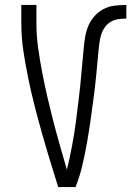

<svg xmlns="http://www.w3.org/2000/svg" viewBox="-20 -755 540 775"><path d="M215 0Q198 -54 181.5 -108Q165 -162 149.5 -217Q134 -272 120 -326.5Q106 -381 94.5 -436.5Q83 -492 74.5 -548.5Q66 -605 66 -662V-735H127V-662Q127 -611 134 -561Q141 -511 150.5 -461.5Q160 -412 171.5 -362.5Q183 -313 195.5 -264.5Q208 -216 222 -167.5Q236 -119 250 -70Q256 -94 261 -117.5Q266 -141 270.5 -165Q275 -189 279 -213Q283 -237 286 -261Q289 -285 292 -309Q295 -333 298 -357Q301 -381 303.5 -405Q306 -429 308 -453.5Q310 -478 312.5 -502Q315 -526 317 -550Q319 -574 322.5 -598.5Q326 -623 334.5 -645.5Q343 -668 359 -687Q375 -706 396 -717.5Q417 -729 441.5 -732Q466 -735 490 -735V-680Q473 -680 456.5 -677.5Q440 -675 425.5 -666Q411 -657 401.5 -642.5Q392 -628 387.5 -612Q383 -596 381 -579.5Q379 -563 377 -546V-544Q373 -498 368.5 -452.5Q364 -407 358 -361Q352 -315 345.5 -269.5Q339 -224 331 -178.5Q323 -133 312.5 -88Q302 -43 285 0Z"/></svg>

Font: Iosevka Curly Light
Style: Regular
Weight: 300
Monospace: yes
Designer: Belleve Invis
Foundry: Belleve Invis
Version: Version 22.1.2; ttfautohint (v1.8.4)